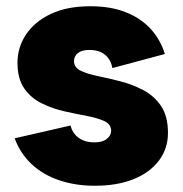

<svg xmlns="http://www.w3.org/2000/svg" viewBox="-20 -588 585 615"><path d="M284 7Q221 7 168.5 -11Q116 -29 80 -63.5Q44 -98 27 -145L206 -186Q212 -161 232 -146.5Q252 -132 283 -132Q308 -132 322 -143Q336 -154 336 -169Q336 -190 314.5 -200Q293 -210 258.5 -216.5Q224 -223 186 -231.5Q148 -240 113.5 -257Q79 -274 57.5 -305Q36 -336 36 -387Q36 -436 63 -477Q90 -518 142 -543Q194 -568 270 -568Q334 -568 382.5 -549Q431 -530 462.5 -495.5Q494 -461 508 -415L340 -370Q335 -397 316.5 -412.5Q298 -428 266 -428Q242 -428 229.5 -418Q217 -408 217 -392Q217 -372 238.5 -361.5Q260 -351 294.5 -344Q329 -337 367.5 -327Q406 -317 440.5 -298.5Q475 -280 496.5 -247.5Q518 -215 518 -162Q518 -112 489 -73.5Q460 -35 407.5 -14Q355 7 284 7Z"/></svg>

Font: Parkinsans Light ExtraBold
Style: Regular
Weight: 800
Version: Version 1.000